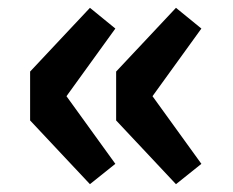

<svg xmlns="http://www.w3.org/2000/svg" viewBox="-20 -534 597 491"><path d="M210 -63 57 -226V-351L210 -514L275 -461L150 -288L275 -115ZM430 -63 277 -226V-351L430 -514L495 -461L370 -288L495 -115Z"/></svg>

Font: Noto Sans JP Thin Black
Style: Regular
Weight: 900
Version: Version 2.004-H2;hotconv 1.0.118;makeotfexe 2.5.65603